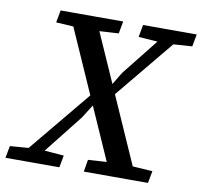

<svg xmlns="http://www.w3.org/2000/svg" viewBox="-87 -748 871 828"><g transform="rotate(10 349.0 -333.5)"><path d="M-11 0 -1 -53 105 -61H132L235 -53L225 0ZM31 0 323 -353 366 -297H327L284 -229L103 0ZM103 -613 113 -667H387L377 -613L255 -606H220ZM332 0 341 -53 469 -61H503L623 -53L613 0ZM384 -325 343 -382H381L421 -448L595 -667H666ZM464 -613 474 -667H709L699 -613L594 -606H565ZM448 0 153 -667H267L562 0Z"/></g></svg>

Font: Source Serif 4 Medium
Style: Italic
Weight: 500
Italic angle: -12°
Designer: Frank Grießhammer
Foundry: Adobe Systems Incorporated
Version: Version 4.004;hotconv 1.0.116;makeotfexe 2.5.65601